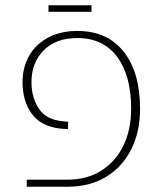

<svg xmlns="http://www.w3.org/2000/svg" viewBox="-20 -712 614 732"><path d="M82 0V-27H236Q312 -27 366.5 -61.5Q421 -96 450.5 -157Q480 -218 480 -297Q480 -424 426.5 -495.5Q373 -567 275 -567Q193 -567 146.5 -520Q100 -473 100 -399Q100 -340 128 -298Q156 -256 217 -250Q225 -249 230.5 -248.5Q236 -248 240 -248L239 -220Q234 -220 227 -220.5Q220 -221 208 -222Q135 -231 100.5 -279Q66 -327 66 -399Q66 -456 91.5 -500Q117 -544 164 -569Q211 -594 275 -594Q389 -594 451.5 -515Q514 -436 514 -297Q514 -210 480.5 -143Q447 -76 385 -38Q323 0 236 0ZM165 -667V-692H329V-667Z"/></svg>

Font: Noto Sans Hebrew Light
Style: Regular
Weight: 100
Version: Version 3.000